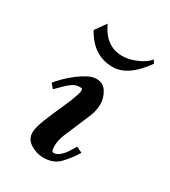

<svg xmlns="http://www.w3.org/2000/svg" viewBox="-114 -463 474 536"><g transform="rotate(30 122.5 -195.0)"><path d="M127 -253Q150 -253 161 -234.5Q172 -216 172 -197Q172 -177 163.5 -156Q155 -135 145.5 -113.5Q136 -92 127.5 -71Q119 -50 119 -31Q119 -27 120 -20.5Q121 -14 127 -14Q135 -14 142.5 -19.5Q150 -25 156 -32.5Q162 -40 167 -48.5Q172 -57 175 -62L194 -53Q178 -27 159 -7.5Q140 12 108 12Q87 12 67 0Q47 -12 47 -34Q47 -51 59 -80.5Q71 -110 84 -138.5Q97 -167 104 -188.5Q111 -210 102 -210Q93 -210 87 -208.5Q81 -207 74.5 -202.5Q68 -198 59 -189.5Q50 -181 36 -167L24 -181Q31 -190 43.5 -202.5Q56 -215 71 -226.5Q86 -238 100.5 -245.5Q115 -253 127 -253ZM245 -370Q199 -304 149 -304Q86 -304 52 -367L77 -402Q103 -344 157 -344Q180 -344 205 -355.5Q230 -367 238 -380Z"/></g></svg>

Font: Lucien Schoenschriftv CAT
Style: Regular
Weight: 400
Designer: Lucian Bernhard 1928
Foundry: CAT-Fonts Peter Wiegel
Version: Version 1.000